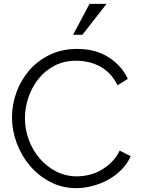

<svg xmlns="http://www.w3.org/2000/svg" viewBox="-20 -967 727 993"><path d="M42 -360Q42 -425 64.5 -488Q87 -551 130 -601.5Q173 -652 236 -683Q299 -714 379 -714Q474 -714 541.5 -671Q609 -628 641 -559L588 -526Q570 -562 546 -586.5Q522 -611 493.5 -625.5Q465 -640 434.5 -646.5Q404 -653 375 -653Q311 -653 261.5 -627Q212 -601 178.5 -558.5Q145 -516 127 -463Q109 -410 109 -356Q109 -297 129.5 -242.5Q150 -188 186.5 -146Q223 -104 272 -79.5Q321 -55 378 -55Q408 -55 440 -62.5Q472 -70 501.5 -86.5Q531 -103 556.5 -128Q582 -153 599 -188L656 -159Q638 -119 607.5 -88.5Q577 -58 538.5 -37Q500 -16 457.5 -5Q415 6 374 6Q301 6 240 -26Q179 -58 135 -109.5Q91 -161 66.5 -227Q42 -293 42 -360ZM406 -787H358L443 -947H531Z"/></svg>

Font: Rising Sun Light
Style: Regular
Weight: 300
Designer: Matt McInerney, Pablo Impallari, Rodrigo Fuenzalida (Raleway font), Stephen Hutchings (Greek), Cristiano Sobral (main ch
Foundry: The Rising Sun Project Authors
Version: Version 4.327; ttfautohint (v1.8.4.7-5d5b-dirty)